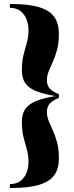

<svg xmlns="http://www.w3.org/2000/svg" viewBox="-20 -800 372 970"><path d="M277.5 -312Q210.5 -322 169.2 -337Q128 -352 109.2 -377.8Q90.5 -403.5 90.5 -445Q90.5 -490 98.8 -522.8Q107 -555.5 115.5 -584.2Q124 -613 124 -646Q124 -677.5 113.5 -703.5Q103 -729.5 82 -745Q61 -760.5 30 -760.5V-780Q125.5 -780 179.2 -763.2Q233 -746.5 255.2 -713Q277.5 -679.5 277.5 -630Q277.5 -582.5 268.2 -548.5Q259 -514.5 247.2 -488.5Q235.5 -462.5 226.2 -440.5Q217 -418.5 217 -394.5Q217 -364 236 -348Q255 -332 277.5 -324.5ZM30 150V130Q61 130 82 115Q103 100 113.5 74.2Q124 48.5 124 17Q124 -16 115.5 -44.8Q107 -73.5 98.8 -106.5Q90.5 -139.5 90.5 -184.5Q90.5 -226 109.2 -251.5Q128 -277 169.2 -292.2Q210.5 -307.5 277.5 -317.5V-305Q255 -297.5 236 -281.2Q217 -265 217 -234Q217 -210.5 226.2 -188.5Q235.5 -166.5 247.2 -140.8Q259 -115 268.2 -81Q277.5 -47 277.5 1Q277.5 50.5 255.2 83.5Q233 116.5 179.2 133.2Q125.5 150 30 150Z"/></svg>

Font: Bodoni Moda 11pt
Style: Bold
Weight: 700
Designer: Owen Earl
Foundry: indestructible type
Version: Version 2.004